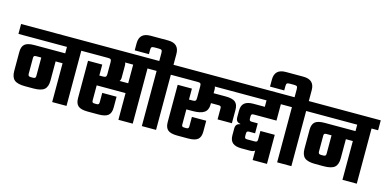

<svg xmlns="http://www.w3.org/2000/svg" viewBox="-99 -1309 3672 1812"><g transform="rotate(15 1737.0 -403.0)"><path d="M658 -636V-539H594V0H454V-379H386V-191Q386 -130 355 -104Q324 -78 249 -78H168Q93 -78 62.5 -104Q32 -130 32 -191V-377Q32 -429 59 -452.5Q86 -476 153 -476H454V-539H-20V-636ZM246 -201V-379H197Q182 -379 176.5 -374Q171 -369 171 -356V-201Q171 -186 177.5 -180.5Q184 -175 198 -175H219Q234 -175 240 -180.5Q246 -186 246 -201Z M1305 -636V-539H1241V0H1101V-261H819V-113Q819 -100 824.5 -95Q830 -90 845 -90H867Q888 -90 888 -113V-206H1028V-99Q1028 -47 1000.5 -23.5Q973 0 906 0H801Q734 0 707 -23.5Q680 -47 680 -99V-464H819V-357H856Q875 -357 882 -364Q889 -371 889 -390V-506Q889 -526 882.5 -532.5Q876 -539 856 -539H618V-636ZM1101 -357V-539H1022Q1028 -530 1028 -514V-393Q1028 -371 1017 -357Z M1534 -636V-539H1469V0H1330V-539H1265V-636H1330V-713Q1330 -735 1323.5 -741.5Q1317 -748 1295 -748H1254Q1232 -748 1225.5 -741.5Q1219 -735 1219 -713V-673H1080V-742Q1080 -845 1189 -845H1360Q1469 -845 1469 -742V-636Z M2180 -636V-539H1898Q1904 -530 1904 -514V-475H2022Q2089 -475 2116.5 -452Q2144 -429 2144 -377V-246H2004V-355Q2004 -368 1998.5 -373Q1993 -378 1978 -378H1904V-365Q1904 -310 1868.5 -285.5Q1833 -261 1755 -261H1695V-113Q1695 -100 1700.5 -95Q1706 -90 1721 -90H1743Q1764 -90 1764 -113V-206H1904V-99Q1904 -47 1876.5 -23.5Q1849 0 1782 0H1677Q1610 0 1583 -23.5Q1556 -47 1556 -99V-464H1695V-357H1732Q1751 -357 1758 -364Q1765 -371 1765 -390V-506Q1765 -526 1758.5 -532.5Q1752 -539 1732 -539H1494V-636Z M2544 -379H2322Q2308 -379 2302.5 -374Q2297 -369 2297 -356V-334Q2297 -319 2302.5 -313.5Q2308 -308 2322 -308H2380V-211H2322Q2308 -211 2302.5 -205.5Q2297 -200 2297 -185V-162Q2297 -147 2302.5 -141.5Q2308 -136 2322 -136H2397Q2411 -136 2417 -142Q2423 -148 2423 -163V-245H2563V39H2423V-54Q2409 -40 2376 -40H2293Q2234 -40 2206 -63.5Q2178 -87 2178 -137V-204Q2178 -251 2222 -257V-261Q2178 -266 2178 -314V-378Q2178 -429 2206 -452.5Q2234 -476 2293 -476H2404V-539H2130V-636H2627V-539H2544Z M2856 -636V-539H2791V0H2652V-539H2587V-636H2652V-713Q2652 -735 2645.5 -741.5Q2639 -748 2617 -748H2576Q2554 -748 2547.5 -741.5Q2541 -735 2541 -713V-673H2402V-742Q2402 -845 2511 -845H2682Q2791 -845 2791 -742V-636Z M3494 -636V-539H3430V0H3290V-379H3222V-191Q3222 -130 3191 -104Q3160 -78 3085 -78H3004Q2929 -78 2898.5 -104Q2868 -130 2868 -191V-377Q2868 -429 2895 -452.5Q2922 -476 2989 -476H3290V-539H2816V-636ZM3082 -201V-379H3033Q3018 -379 3012.5 -374Q3007 -369 3007 -356V-201Q3007 -186 3013.5 -180.5Q3020 -175 3034 -175H3055Q3070 -175 3076 -180.5Q3082 -186 3082 -201Z"/></g></svg>

Font: Teko Semibold
Style: Regular
Weight: 600
Designer: Manushi Parikh, Jonny Pinhorn
Foundry: Indian Type Foundry
Version: Version 1.105;PS 1.0;hotconv 1.0.78;makeotf.lib2.5.61930; tt